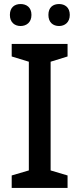

<svg xmlns="http://www.w3.org/2000/svg" viewBox="-20 -998 394 952"><path d="M29 -924C29 -887 53 -869 82 -869C111 -869 136 -887 136 -924C136 -962 111 -978 82 -978C53 -978 29 -962 29 -924ZM220 -924C220 -887 243 -869 273 -869C301 -869 326 -887 326 -924C326 -962 301 -978 273 -978C243 -978 220 -962 220 -924ZM315 -66V-128L231 -153V-692L315 -718V-780H38V-718L123 -692V-153L38 -128V-66Z"/></svg>

Font: Noto Sans Malayalam UI Medium
Style: Regular
Weight: 500
Designer: Jelle Bosma - Monotype Design Team
Foundry: Monotype Imaging Inc.
Version: Version 2.104